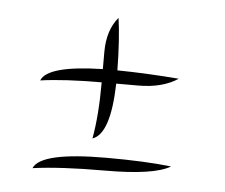

<svg xmlns="http://www.w3.org/2000/svg" viewBox="-37 -491 523 447"><g transform="rotate(5 224.5 -267.0)"><path d="M54 -84Q70 -123 224 -123Q314 -123 375 -116Q337 -93 222 -93Q119 -93 54 -84ZM54 -289Q68 -325 197 -328V-368Q197 -419 223 -450Q230 -402 231 -328Q302 -327 375 -321Q339 -297 282 -297H231Q228 -179 187 -165Q197 -219 197 -297Q110 -297 54 -289Z"/></g></svg>

Font: DancingScriptRegular
Style: Regular
Weight: 400
Designer: Pablo Impallari
Foundry: Pablo Impallari. www.impallari.com
Version: Version 1.002